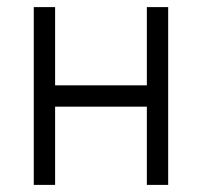

<svg xmlns="http://www.w3.org/2000/svg" viewBox="-20 -520 567 540"><path d="M75 0H135V-220H393V0H453V-500H393V-280H135V-500H75Z"/></svg>

Font: Unageo
Style: Light
Weight: 300
Designer: Richard Sepsi
Foundry: Richard Sepsi
Version: Version 2.000